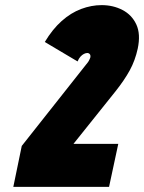

<svg xmlns="http://www.w3.org/2000/svg" viewBox="-20 -730 563 750"><path d="M155 -566 283 -490Q288 -502 294.5 -509Q301 -516 308 -519.5Q315 -523 321 -523Q325 -523 328 -521Q331 -519 332.5 -515.5Q334 -512 333 -506Q332 -503 330.5 -499.5Q329 -496 326.5 -491.5Q324 -487 318 -480L65 -160L32 0H406L442 -168H267L431 -373Q466 -417 487 -455.5Q508 -494 518 -540Q530 -597 512.5 -634.5Q495 -672 458.5 -691Q422 -710 377 -710Q337 -710 297 -695Q257 -680 221 -648Q185 -616 155 -566Z"/></svg>

Font: Advent Pro Black
Style: Italic
Weight: 900
Italic angle: -12°
Version: Version 3.000